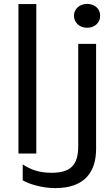

<svg xmlns="http://www.w3.org/2000/svg" viewBox="-20 -791 536 989"><path d="M75 0H167V-770H75ZM475 -565H383V-38C383 64 339 99 245 99C184 99 140 84 97 56V138C129 157 198 178 264 178C418 178 475 93 475 -24ZM429 -648C468 -648 496 -674 496 -710C496 -745 468 -771 429 -771C390 -771 361 -745 361 -710C361 -674 390 -648 429 -648Z"/></svg>

Font: Bounded Light
Style: Regular
Weight: 300
Designer: Vlad Churkin
Version: Version 3.0